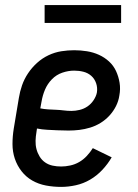

<svg xmlns="http://www.w3.org/2000/svg" viewBox="-20 -725 540 753"><path d="M220 8Q189 8 160 2.5Q131 -3 106.5 -17Q82 -31 64.5 -53.5Q47 -76 38 -103Q29 -130 29 -160Q29 -190 34 -221L54 -341Q58 -366 66.5 -390.5Q75 -415 90 -437.5Q105 -460 125.5 -478.5Q146 -497 170.5 -508.5Q195 -520 220.5 -524Q246 -528 271 -528Q296 -528 321 -524Q346 -520 368 -510Q390 -500 407.5 -484Q425 -468 435 -446.5Q445 -425 449 -400.5Q453 -376 448 -350Q445 -329 435 -309Q425 -289 409.5 -272Q394 -255 374.5 -243Q355 -231 333.5 -224.5Q312 -218 291 -215.5Q270 -213 249 -213Q238 -213 228 -213.5Q218 -214 207 -214H206Q185 -215 165 -216Q145 -217 125 -221L123 -207Q120 -190 119.5 -173Q119 -156 123 -140.5Q127 -125 135.5 -111Q144 -97 157 -88Q170 -79 186 -75.5Q202 -72 220 -72Q237 -72 255.5 -76Q274 -80 290.5 -89.5Q307 -99 320.5 -113.5Q334 -128 344 -144L418 -108Q403 -82 381.5 -59Q360 -36 333.5 -20.5Q307 -5 277.5 1.5Q248 8 220 8ZM260 -290Q276 -290 292.5 -294Q309 -298 323 -307.5Q337 -317 347 -332Q357 -347 360 -362Q363 -381 357 -398.5Q351 -416 338 -427.5Q325 -439 307.5 -443.5Q290 -448 271 -448Q248 -448 224.5 -440Q201 -432 183.5 -414Q166 -396 156.5 -373.5Q147 -351 143 -327L138 -300Q153 -297 168.5 -296Q184 -295 199 -294.5Q214 -294 229.5 -292Q245 -290 260 -290ZM455 -635H155V-705H455Z"/></svg>

Font: Iosevka SS04 Medium
Style: Italic
Weight: 500
Italic angle: -9°
Monospace: yes
Designer: Belleve Invis
Foundry: Belleve Invis
Version: Version 19.0.0; ttfautohint (v1.8.4)